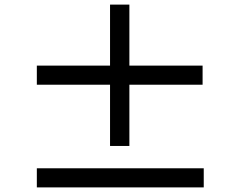

<svg xmlns="http://www.w3.org/2000/svg" viewBox="-20 -828 1040 834"><path d="M860 -460V-543H542V-808H458V-543H140V-460H458V-194H542V-460ZM865 -97H140V-14H865Z"/></svg>

Font: Noto Sans HK Medium
Style: Regular
Weight: 500
Designer: Ryoko NISHIZUKA 西塚涼子 (kana, bopomofo & ideographs); Paul D. Hunt (Latin, Greek & Cyrillic); Sandoll Communications 산돌커뮤니
Foundry: Adobe
Version: Version 2.002;hotconv 1.0.116;makeotfexe 2.5.65601